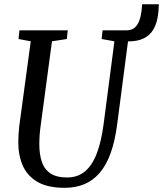

<svg xmlns="http://www.w3.org/2000/svg" viewBox="-20 -888 780 918"><path d="M289.5 10Q207.5 10 159 -18.5Q110.5 -47 89 -96Q67.5 -145 67.5 -207Q67.5 -228.5 68.8 -247.2Q70 -266 72 -284.5L127 -690.5L68.5 -701.5L73 -743H304L299.5 -701.5L228.5 -690.5L174.5 -288Q171 -264 169.5 -241.2Q168 -218.5 168 -197.5Q168 -151.5 179.5 -115.8Q191 -80 220 -59.8Q249 -39.5 301 -39.5Q351.5 -39.5 386.2 -68.5Q421 -97.5 442.8 -154.5Q464.5 -211.5 475.5 -295.5L527 -690.5L466 -701.5L470.5 -743H585.5Q611.5 -743 627 -758.5Q642.5 -774 650 -801.8Q657.5 -829.5 659.5 -867.5H739.5Q739 -833 733 -801.2Q727 -769.5 711.5 -744.2Q696 -719 667 -704.5Q638 -690 592 -690L540.5 -295.5Q530 -213.5 508.8 -155.2Q487.5 -97 456 -60.8Q424.5 -24.5 382.8 -7.2Q341 10 289.5 10Z"/></svg>

Font: Merriweather 24pt SemiCondensed
Style: Italic
Weight: 400
Width: 4
Italic angle: -7.8°
Designer: Eben Sorkin
Foundry: Eben Sorkin
Version: Version 2.101